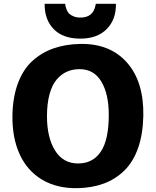

<svg xmlns="http://www.w3.org/2000/svg" viewBox="-20 -982 820 1010"><path d="M402.8 -778.8Q311 -778.8 262.5 -828.9Q213.9 -878.9 214.8 -961.9H322.8Q324.2 -952.6 325.2 -947.3Q326.2 -941.9 331.3 -929.4Q336.4 -917 344.2 -909.7Q352.1 -902.3 367.2 -896Q382.3 -889.6 402.8 -889.6Q469.2 -889.6 481.9 -952.1Q482.4 -954.6 483.4 -958.5L483.9 -961.9H589.8Q591.3 -879.9 541.5 -829.3Q491.7 -778.8 402.8 -778.8ZM387.7 7.8Q280.3 9.8 201.9 -36.6Q123.5 -83 83.5 -170.4Q43.5 -257.8 45.4 -376Q47.4 -472.2 74.5 -544.4Q101.6 -616.7 149.9 -660.9Q198.2 -705.1 261.2 -727.3Q324.2 -749.5 402.3 -751Q559.6 -753.4 648.4 -652.3Q737.3 -551.3 733.9 -372.1Q731.9 -275.9 706.3 -203.1Q680.7 -130.4 634.3 -85Q587.9 -39.6 526.4 -16.6Q464.8 6.3 387.7 7.8ZM391.1 -122.1Q468.3 -122.1 510.3 -184.3Q552.2 -246.6 552.2 -377.9Q552.2 -487.3 513.2 -552.7Q474.1 -618.2 398.9 -618.2Q362.3 -618.2 332.3 -605Q302.2 -591.8 278.1 -563.5Q253.9 -535.2 240.5 -486.1Q227.1 -437 227.1 -370.1Q227.1 -259.3 269.3 -190.7Q311.5 -122.1 391.1 -122.1Z"/></svg>

Font: HaufeMerriweatherSans
Style: Bold
Weight: 700
Designer: Eben Sorkin
Foundry: Eben Sorkin
Version: Version 1.56